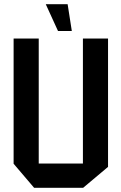

<svg xmlns="http://www.w3.org/2000/svg" viewBox="-20 -897 578 917"><path d="M376 0V-713H496V-100L377 0ZM143 0 45 -115V-116H376V0ZM45 -116V-713H165V-116ZM257 -749 199 -876V-877H303L323 -749Z"/></svg>

Font: Foldit Medium
Style: Regular
Weight: 500
Version: Version 1.003